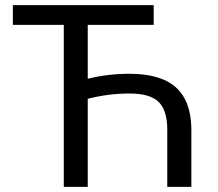

<svg xmlns="http://www.w3.org/2000/svg" viewBox="-20 -731 853 751"><path d="M581.1 -633.8H323.2V-422.9Q401.4 -442.4 486.8 -442.4Q608.9 -442.4 668 -389.2Q727.1 -335.9 728.5 -228V0H634.3V-225.6Q633.8 -299.8 600.3 -332.5Q566.9 -365.2 486.8 -365.2Q404.3 -365.2 323.2 -344.7V0H229.5V-633.8H30.3V-710.9H581.1Z"/></svg>

Font: APIMedia Roboto
Style: Regular
Weight: 400
Designer: Google
Version: Version 2.137; 2017